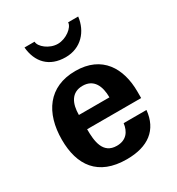

<svg xmlns="http://www.w3.org/2000/svg" viewBox="-181 -864 913 991"><g transform="rotate(-30 275.0 -368.0)"><path d="M44 -241C44 -89 114 14 285 14C412 14 488 -43 499 -156H363C357 -108 331 -72 275 -72C192 -72 184 -152 184 -223H506V-261C506 -401 440 -514 281 -514C121 -514 44 -400 44 -241ZM184 -308C184 -375 208 -429 275 -429C342 -429 366 -375 366 -308ZM115 -750C123 -660 177 -600 275 -600C367 -600 425 -667 435 -750H375C375 -720 324 -680 274 -680C224 -680 175 -720 175 -750Z"/></g></svg>

Font: Perun
Style: Bold
Weight: 700
Foundry: Copyright (c) Stefan Peev, Context Ltd, 2016
Version: Version 1.089